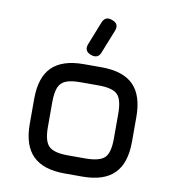

<svg xmlns="http://www.w3.org/2000/svg" viewBox="-82 -805 798 877"><g transform="rotate(10 317.0 -366.0)"><path d="M299.5 -554.5C323 -546 339 -552.5 346.5 -574C346.5 -574 389 -680.5 389 -680.5C389 -680.5 389 -680.5 389 -680.5C398.5 -704 392 -719.5 369.5 -727.5C369.5 -727.5 369.5 -727.5 369.5 -727.5C347 -737 331 -730.5 322 -708C322 -708 280 -602 280 -602C280 -602 280 -602 280 -602C270.5 -579.5 277 -563.5 299.5 -554.5C299.5 -554.5 299.5 -554.5 299.5 -554.5ZM358 0C358 0 358 0 358 0C424.5 0 474 -16 506 -48.5C538 -80.5 554 -129.5 554 -196C554 -196 554 -311 554 -311C554 -311 554 -311 554 -311C554 -377.5 538 -427 506 -459C474 -491 424.5 -507 358 -507C358 -507 276 -507 276 -507C276 -507 276 -507 276 -507C209.5 -507 160.5 -491 128.5 -459.5C96 -427.5 80 -378 80 -311C80 -311 80 -195 80 -195C80 -195 80 -195 80 -195C80 -129 96 -80 128.5 -48C160.5 -16 209.5 0 276 0C276 0 358 0 358 0ZM164 -311C164 -311 164 -311 164 -311C164 -340.5 167.5 -363 174 -379.5C180.5 -395.5 192 -407 208.5 -413.5C224.5 -420 247 -423 276 -423C276 -423 358 -423 358 -423C358 -423 358 -423 358 -423C401.5 -423 431.5 -415.5 447 -400C462.5 -384.5 470 -354.5 470 -311C470 -311 470 -196 470 -196C470 -196 470 -196 470 -196C470 -152.5 462.5 -123 447 -107.5C431.5 -92 401.5 -84 358 -84C358 -84 276 -84 276 -84C276 -84 276 -84 276 -84C232.5 -84 203 -92 187.5 -107.5C172 -123 164 -152 164 -195C164 -195 164 -311 164 -311Z"/></g></svg>

Font: Jura-Fortis-Bold
Style: Bold
Weight: 500
Designer: Daniel Johnson, Alexei Vanyashin, Mirko Velimirovic
Foundry: Daniel Johnson
Version: ""